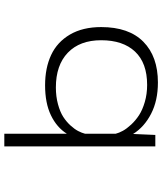

<svg xmlns="http://www.w3.org/2000/svg" viewBox="49 -601 752 890"><g transform="rotate(90 425.0 -156.0)"><path d="M362.5 -512Q446 -512 507.2 -480.5Q568.5 -449 601 -397L605.5 -500H658.5V200H600V-90Q570.5 -43 514.2 -16Q458 11 375.5 11Q295 11 235 -17Q175 -45 140.2 -104.2Q105.5 -163.5 105.5 -249Q105.5 -377.5 173.8 -444.8Q242 -512 362.5 -512ZM166.5 -249Q166.5 -150 224.2 -94.5Q282 -39 385.5 -39Q427.5 -39 463.2 -48.8Q499 -58.5 521.8 -73.2Q544.5 -88 561.8 -107Q579 -126 587.5 -142.5Q596 -159 600 -174.5V-316Q596 -332 586.2 -349.8Q576.5 -367.5 557.5 -388Q538.5 -408.5 514 -424.5Q489.5 -440.5 452.8 -451.2Q416 -462 373.5 -462Q272 -462 219.2 -406Q166.5 -350 166.5 -249Z"/></g></svg>

Font: League Mono Wide UltraLight
Style: Regular
Weight: 200
Width: 8
Designer: Tyler Finck
Foundry: The League of Moveable Type / Tyler Finck
Version: Version 2.210